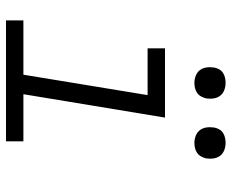

<svg xmlns="http://www.w3.org/2000/svg" viewBox="-86 -686 772 640"><g transform="rotate(90 300.0 -366.0)"><path d="M48 0V-58H229L297 -472H141V-530H372L294 -58H451V0ZM456 -628Q444 -628 432.5 -632.5Q421 -637 414 -646Q407 -655 405 -667.5Q403 -680 405 -693Q406 -701 410.5 -709.5Q415 -718 422.5 -723Q430 -728 439 -730Q448 -732 456 -732Q469 -732 480.5 -727.5Q492 -723 499 -714Q506 -705 508 -692.5Q510 -680 508 -667Q506 -659 501.5 -650.5Q497 -642 489.5 -637Q482 -632 473.5 -630Q465 -628 456 -628ZM256 -628Q244 -628 232.5 -632.5Q221 -637 214 -646Q207 -655 205 -667.5Q203 -680 205 -693Q206 -701 210.5 -709.5Q215 -718 222.5 -723Q230 -728 239 -730Q248 -732 256 -732Q269 -732 280.5 -727.5Q292 -723 299 -714Q306 -705 308 -692.5Q310 -680 308 -667Q306 -659 301.5 -650.5Q297 -642 289.5 -637Q282 -632 273.5 -630Q265 -628 256 -628Z"/></g></svg>

Font: Iosevka Curly LtExObl
Style: Regular
Weight: 300
Width: 7
Italic angle: -9°
Monospace: yes
Designer: Belleve Invis
Foundry: Belleve Invis
Version: Version 11.1.0; ttfautohint (v1.8.3)